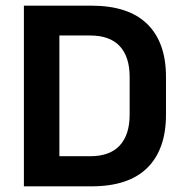

<svg xmlns="http://www.w3.org/2000/svg" viewBox="-20 -659 649 679"><path d="M153 0V-106.5H298.5Q368.5 -106.5 403.5 -144.5Q438.5 -182.5 438.5 -253.5V-387Q438.5 -458 403.5 -495.8Q368.5 -533.5 298.5 -533.5H152.5V-639H303Q434.5 -639 500.8 -574Q567 -509 567 -387.5V-253Q567 -131 501 -65.5Q435 0 303 0ZM64.5 0V-639H190V0Z"/></svg>

Font: Anek Bangla
Style: Semi-bold
Weight: 600
Designer: Sulekha Rajkumar (Bangla), Yesha Goshar (Latin)
Foundry: Ek Type
Version: Version 1.002;March 21, 2022;FontCreator 13.0.0.2683 64-bit